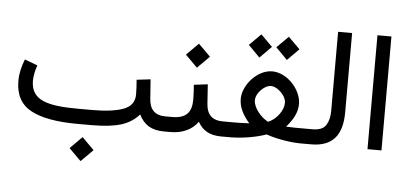

<svg xmlns="http://www.w3.org/2000/svg" viewBox="-56 -792 2396 1128"><g transform="rotate(5 1142.0 -227.5)"><path d="M382.3 145.5 453.1 216.3 523.9 145.5 453.1 74.7ZM739.7 -288.6C742.2 -261.2 744.1 -229 744.1 -202.1C744.1 -159.2 722.7 -129.4 680.2 -113.3C637.2 -97.2 576.7 -88.9 499 -88.9H417.5C229 -88.9 134.3 -114.7 133.3 -229.5C133.3 -258.8 141.1 -293 151.4 -321.8L75.7 -350.1C59.6 -310.5 48.3 -267.1 48.3 -222.2C48.3 -140.6 79.1 -83 141.1 -49.8C202.6 -16.6 294.9 0 417.5 0H499C573.7 0 632.3 -6.8 674.8 -20.5C716.8 -33.7 751.5 -56.2 778.3 -87.4C809.1 -26.4 853.5 0 927.2 0H939V-88.9H927.2C864.3 -88.9 833.5 -122.1 829.6 -184.1L821.3 -298.3Z M1077.1 -288.6C1079.6 -260.7 1081.5 -233.4 1081.5 -202.1C1081.5 -125.5 1048.8 -88.9 966.3 -88.9H919.4V0H966.3C1028.8 0 1090.3 -23.4 1125.5 -74.7C1152.3 -27.3 1192.4 0 1264.6 0H1275.9V-88.9H1265.6C1203.6 -88.9 1170.4 -120.6 1166.5 -184.1L1158.7 -298.3ZM1015.6 -460.9 1086.4 -390.1 1157.2 -460.9 1086.4 -531.7Z M1541 -550.3 1608.9 -481.4 1677.2 -550.3 1608.9 -618.2ZM1378.9 -550.3 1446.8 -481.4 1515.1 -550.3 1446.8 -618.2ZM1702.6 -230C1702.6 -312 1620.1 -407.2 1529.3 -407.2C1441.4 -407.2 1358.9 -311 1358.9 -231C1358.9 -180.2 1382.3 -136.7 1421.4 -91.3C1378.9 -88.9 1352.1 -88.9 1324.7 -88.9H1256.3V0H1324.7C1363.8 0 1454.6 -8.3 1528.8 -35.2C1603.5 -8.8 1691.4 0 1727.5 0H1773.4V-88.9H1726.1C1704.1 -88.9 1675.8 -88.9 1638.7 -90.8C1678.2 -137.2 1702.6 -178.7 1702.6 -230ZM1529.3 -320.8C1542.5 -320.8 1555.7 -315.9 1569.8 -306.6C1597.7 -287.6 1619.6 -257.3 1619.6 -230C1619.6 -207 1610.8 -183.6 1593.8 -160.6C1576.2 -137.2 1555.2 -120.1 1530.3 -109.9C1488.3 -131.3 1442.4 -184.6 1442.4 -229C1442.4 -243.7 1447.3 -257.8 1456.5 -272C1475.1 -299.8 1504.4 -320.8 1529.3 -320.8Z M1753.9 0H1794.4C1920.9 0 1977.1 -70.3 1977.1 -205.6V-672.4H1894.5V-205.1C1894.5 -171.9 1887.7 -144 1874 -122.1C1860.4 -100.1 1834 -88.9 1794.9 -88.9H1753.9Z M2126.5 -672.4V-0.5H2209V-672.4Z"/></g></svg>

Font: Vazirmatn
Style: Regular
Weight: 400
Designer: Saber Rastikerdar
Foundry: Saber Rastikerdar
Version: Version 33.003